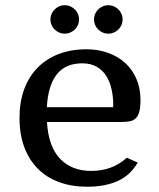

<svg xmlns="http://www.w3.org/2000/svg" viewBox="-20 -708 612 740"><path d="M342.3 -632.8Q342.3 -644.5 346.7 -654.5Q351.1 -664.6 358.6 -671.9Q366.2 -679.2 376.2 -683.6Q386.2 -688 397.5 -688Q408.7 -688 418.7 -683.6Q428.7 -679.2 436.3 -671.9Q443.8 -664.6 448.2 -654.5Q452.6 -644.5 452.6 -632.8Q452.6 -621.6 448.2 -611.6Q443.8 -601.6 436.3 -594.2Q428.7 -586.9 418.7 -582.5Q408.7 -578.1 397.5 -578.1Q386.2 -578.1 376.2 -582.5Q366.2 -586.9 358.6 -594.2Q351.1 -601.6 346.7 -611.6Q342.3 -621.6 342.3 -632.8ZM174.3 -632.8Q174.3 -644.5 178.7 -654.5Q183.1 -664.6 190.7 -671.9Q198.2 -679.2 208.3 -683.6Q218.3 -688 229.5 -688Q240.7 -688 250.7 -683.6Q260.7 -679.2 268.3 -671.9Q275.9 -664.6 280.3 -654.5Q284.7 -644.5 284.7 -632.8Q284.7 -621.6 280.3 -611.6Q275.9 -601.6 268.3 -594.2Q260.7 -586.9 250.7 -582.5Q240.7 -578.1 229.5 -578.1Q218.3 -578.1 208.3 -582.5Q198.2 -586.9 190.7 -594.2Q183.1 -601.6 178.7 -611.6Q174.3 -621.6 174.3 -632.8ZM415.5 -294.9Q416.5 -296.9 416.5 -298.8Q416.5 -300.8 416.5 -303.2Q416.5 -335.4 409.9 -364.5Q403.3 -393.6 389.2 -415.8Q375 -438 352.3 -450.9Q329.6 -463.9 296.9 -463.9Q231.9 -463.9 198.5 -420.9Q165 -377.9 160.6 -294.9ZM510.7 -81.5Q482.9 -32.7 434.1 -10.5Q385.3 11.7 315.4 11.7Q256.3 11.7 208.3 -5.9Q160.2 -23.4 126.2 -57.4Q92.3 -91.3 73.7 -140.6Q55.2 -189.9 55.2 -253.4Q55.2 -314.9 73.2 -364Q91.3 -413.1 125 -447.3Q158.7 -481.4 206.3 -499.8Q253.9 -518.1 313.5 -518.1Q357.4 -518.1 395.5 -504.6Q433.6 -491.2 461.7 -466.1Q489.7 -440.9 505.6 -404.3Q521.5 -367.7 521.5 -321.8Q521.5 -293.9 516.8 -277.3Q512.2 -260.7 503.2 -252Q494.1 -243.2 480.2 -240.5Q466.3 -237.8 447.3 -237.8H161.1Q166.5 -143.6 211.2 -96.4Q255.9 -49.3 331.5 -49.3Q371.1 -49.3 405.3 -61.5Q439.5 -73.7 468.8 -100.1Z"/></svg>

Font: Tienne
Style: Regular
Weight: 400
Designer: vernon adams
Foundry: vernon adams
Version: Version 1.001